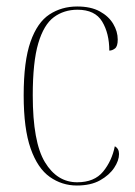

<svg xmlns="http://www.w3.org/2000/svg" viewBox="-20 -562 417 592"><path d="M217 10Q171 10 133.5 -16.5Q96 -43 74.5 -104Q53 -165 53 -268Q53 -373 74 -433Q95 -493 132.5 -517.5Q170 -542 218 -542Q260 -542 287.5 -527Q315 -512 329 -488.5Q343 -465 343 -440Q343 -419 334.5 -412.5Q326 -406 317 -406Q317 -459 295 -495.5Q273 -532 219 -532Q177 -532 146 -509Q115 -486 98 -428.5Q81 -371 81 -268Q81 -124 118.5 -62Q156 0 218 0Q271 0 298 -33Q325 -66 334 -111Q347 -104 347 -87Q347 -67 332 -44.5Q317 -22 288.5 -6Q260 10 217 10Z"/></svg>

Font: Noto Serif Display Condensed Thin
Style: Regular
Weight: 100
Width: 3
Designer: Monotype Design Team
Foundry: Monotype Imaging Inc.
Version: Version 2.009